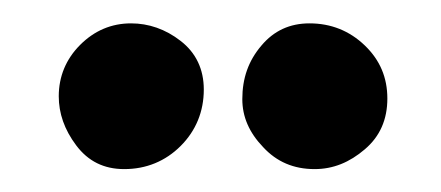

<svg xmlns="http://www.w3.org/2000/svg" viewBox="-20 -676 381 166"><path d="M314.9 -590.8C314.9 -608.9 308.6 -624 295.4 -636.7C282.2 -649.4 266.1 -655.8 247.6 -655.8C230.5 -655.8 216.8 -649.4 206.1 -636.7C194.8 -623.5 189.5 -608.4 189.5 -590.3C189.5 -575.2 195.3 -561.5 207.5 -548.8C219.2 -536.1 233.9 -529.8 252 -529.8C268.1 -529.8 282.2 -535.6 295.4 -546.9C308.6 -558.1 314.9 -572.8 314.9 -590.8ZM156.2 -598.6C156.2 -616.2 149.4 -630.4 136.2 -640.6C123 -650.9 108.4 -655.8 93.3 -655.8C76.2 -655.8 61.5 -649.4 49.3 -637.2C37.1 -625 30.8 -609.9 30.8 -592.8C30.8 -578.1 35.6 -564 45.9 -550.3C56.2 -536.6 69.8 -529.8 87.4 -529.8C106.4 -529.8 123 -536.6 136.2 -549.8C149.4 -563 156.2 -579.6 156.2 -598.6Z"/></svg>

Font: Mikhak ExtraBold
Style: Regular
Weight: 800
Designer: Amin Abedi
Version: Version 3.2